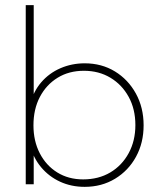

<svg xmlns="http://www.w3.org/2000/svg" viewBox="-20 -716 629 746"><path d="M309 10Q257 10 213.5 -10Q170 -30 139.5 -66.5Q109 -103 97 -152V-309Q109 -360 140 -396Q171 -432 215 -451Q259 -470 309 -470Q375 -470 426.5 -438.5Q478 -407 508 -352.5Q538 -298 538 -229Q538 -161 508.5 -107Q479 -53 427 -21.5Q375 10 309 10ZM303 -19Q363 -19 408.5 -46Q454 -73 480 -121Q506 -169 506 -230Q506 -292 480 -339.5Q454 -387 409 -414Q364 -441 306 -441Q248 -441 204 -414Q160 -387 135 -339.5Q110 -292 110 -229Q110 -168 134.5 -120.5Q159 -73 202.5 -46Q246 -19 303 -19ZM80 0V-696H111V-348L101 -237L111 -123V0Z"/></svg>

Font: Marine Company Thin
Style: Regular
Weight: 100
Designer: Rodrigo Fuenzalida
Foundry: fragTYPE
Version: Version 1.000